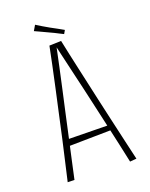

<svg xmlns="http://www.w3.org/2000/svg" viewBox="-154 -911 774 994"><g transform="rotate(-20 233.0 -414.0)"><path d="M386 3Q376 -45 363.5 -101.5Q351 -158 337 -220.5Q323 -283 308 -349Q299 -389 289.5 -430.5Q280 -472 270 -514Q260 -556 250.5 -598Q241 -640 231 -682L199 -704L264 -706Q272 -668 281 -626Q290 -584 300 -539.5Q310 -495 320 -449.5Q330 -404 340 -359Q355 -293 369.5 -228.5Q384 -164 397.5 -106Q411 -48 422 0ZM103 -180V-216L359 -212V-184ZM83 -6 46 -7Q56 -51 69 -107.5Q82 -164 96.5 -228Q111 -292 125 -358Q140 -424 153.5 -487.5Q167 -551 179 -606.5Q191 -662 199 -704L264 -706L232 -688Q221 -636 209 -579.5Q197 -523 184 -465Q171 -407 158 -348Q145 -287 131.5 -227Q118 -167 106 -111.5Q94 -56 83 -6ZM291 -734Q281 -739 269 -745Q257 -751 245.5 -757Q234 -763 222 -768Q210 -774 197.5 -779.5Q185 -785 173 -791Q161 -797 149 -802L166 -831Q181 -821 198.5 -811Q216 -801 233 -791Q252 -781 270 -771Q288 -761 302 -753Z"/></g></svg>

Font: Truculenta Thin
Style: Regular
Weight: 250
Version: Version 1.002